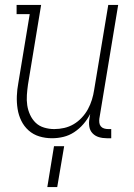

<svg xmlns="http://www.w3.org/2000/svg" viewBox="-20 -550 540 775"><path d="M190 8Q163 8 138.5 0.5Q114 -7 95.5 -23.5Q77 -40 66 -62.5Q55 -85 51 -110.5Q47 -136 48 -162.5Q49 -189 54 -215L100 -493H47V-530H146L93 -209Q90 -188 88.5 -166.5Q87 -145 90 -125Q93 -105 101.5 -86.5Q110 -68 124 -54.5Q138 -41 158 -35Q178 -29 199 -29Q219 -29 239 -33.5Q259 -38 277 -48.5Q295 -59 310 -75Q325 -91 335 -109.5Q345 -128 351 -147.5Q357 -167 360 -187L417 -530H457L381 -71Q380 -63 381 -54.5Q382 -46 387 -40Q392 -34 400 -31.5Q408 -29 417 -29H429V8H411Q394 8 379 3.5Q364 -1 353.5 -12Q343 -23 340.5 -39Q338 -55 341 -71L344 -90Q333 -68 316.5 -49Q300 -30 279.5 -16.5Q259 -3 236 2.5Q213 8 190 8ZM171 205 198 40H239L211 205Z"/></svg>

Font: Iosevka Slab Extralight
Style: Italic
Weight: 200
Italic angle: -9°
Monospace: yes
Designer: Belleve Invis
Foundry: Belleve Invis
Version: Version 11.1.1; ttfautohint (v1.8.3)